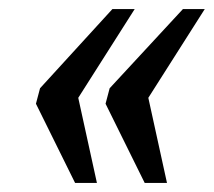

<svg xmlns="http://www.w3.org/2000/svg" viewBox="-20 -481 470 422"><path d="M298 -79 212 -253 221 -287 382 -461H430L306 -266L347 -79ZM145 -79 59 -253 68 -287 227 -461H276L152 -266L193 -79Z"/></svg>

Font: Noto Serif ExtraCondensed Medium
Style: Italic
Weight: 500
Width: 2
Italic angle: -12°
Designer: Monotype Design Team
Foundry: Monotype Imaging Inc.
Version: Version 2.013; ttfautohint (v1.8.4.7-5d5b)